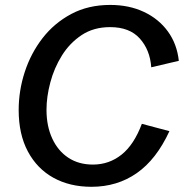

<svg xmlns="http://www.w3.org/2000/svg" viewBox="-20 -735 735 768"><path d="M345.7 12.2Q259.3 12.2 193.8 -23.9Q128.4 -60.1 91.6 -128.9Q54.7 -197.8 54.7 -294.9Q54.7 -372.6 79.1 -447.3Q103.5 -522 150.1 -582.3Q196.8 -642.6 264.9 -679Q333 -715.3 420.9 -715.3Q496.1 -715.3 555.4 -687.5Q614.7 -659.7 651.4 -609.4Q688 -559.1 695.3 -491.7L585 -465.8Q580.1 -535.2 539.3 -580.8Q498.5 -626.5 420.4 -626.5Q354.5 -626.5 306.6 -594.7Q258.8 -563 227.5 -512.7Q196.3 -462.4 181.2 -405Q166 -347.7 166 -295.9Q166 -230.5 189 -180.9Q211.9 -131.3 253.4 -104Q294.9 -76.7 351.6 -76.7Q416.5 -76.7 466.3 -116.5Q516.1 -156.2 547.4 -239.7L657.7 -210.4Q605.5 -97.2 527.1 -42.5Q448.7 12.2 345.7 12.2Z"/></svg>

Font: Schibsted Grotesk Medium
Style: Italic
Weight: 500
Italic angle: -12°
Designer: Bakken & Baeck AS, Henrik Kongsvoll
Foundry: Schibsted ASA
Version: Version 1.100;gftools[0.9.25]